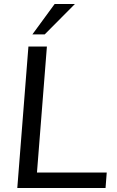

<svg xmlns="http://www.w3.org/2000/svg" viewBox="-20 -946 588 966"><path d="M67 0 123 -712H216L166 -78H517L511 0ZM205 -773H143L255 -926H357Z"/></svg>

Font: Muli Medium
Style: Italic
Weight: 500
Italic angle: -4.541°
Designer: Vernon Adams
Foundry: Vernon Adams
Version: Version 2.100; ttfautohint (v1.8.1.43-b0c9)